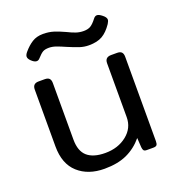

<svg xmlns="http://www.w3.org/2000/svg" viewBox="-128 -788 839 908"><g transform="rotate(-20 292.0 -334.5)"><path d="M273 -588Q246 -600 227.5 -606.5Q209 -613 192 -613Q172 -613 161 -606.5Q150 -600 133 -581Q126 -573 117 -573Q105 -573 90 -588Q79 -599 79 -609Q79 -618 89 -630Q110 -655 133 -669.5Q156 -684 188 -684Q217 -684 241 -676.5Q265 -669 295 -655Q319 -643 337 -637Q355 -631 375 -631Q396 -631 409.5 -639Q423 -647 440 -669Q448 -680 458 -680Q468 -680 483 -668Q500 -655 500 -643Q500 -636 492 -623Q469 -589 443 -574Q417 -559 375 -559Q351 -559 328.5 -566.5Q306 -574 273 -588ZM62 -164V-450Q62 -480 92 -480H123Q139 -480 146 -472.5Q153 -465 153 -450V-165Q153 -107 183.5 -80.5Q214 -54 274 -54Q338 -54 382 -89Q426 -124 426 -179V-450Q426 -480 457 -480H487Q503 -480 510 -472.5Q517 -465 517 -450V-25Q517 -11 512.5 -5.5Q508 0 495 0H462Q451 0 447 -5Q443 -10 442 -21L439 -69Q405 -28 358.5 -6.5Q312 15 245 15Q163 15 112.5 -30.5Q62 -76 62 -164Z"/></g></svg>

Font: Mitr Light
Style: Regular
Weight: 300
Designer: Thanarat Vachiruckul
Foundry: Cadson Demak
Version: Version 1.003